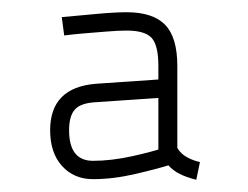

<svg xmlns="http://www.w3.org/2000/svg" viewBox="-20 -679 406 314"><path d="M301 -385Q285 -389 274 -394.5Q263 -400 255 -409Q247 -418 239 -431V-571Q239 -605 228 -617Q217 -629 187 -629Q174 -629 155.5 -627.5Q137 -626 118.5 -624.5Q100 -623 85 -621L81 -651Q104 -653 135.5 -656Q167 -659 187 -659Q230 -659 250 -638.5Q270 -618 270 -571V-437Q276 -427 286.5 -421.5Q297 -416 307 -414ZM132 -386Q101 -386 81.5 -407.5Q62 -429 62 -466Q62 -536 137 -542L239 -549L241 -519L139 -512Q113 -511 103 -500.5Q93 -490 93 -466Q93 -416 132 -416Q162 -416 196 -423.5Q230 -431 250 -438L260 -410Q238 -403 201.5 -394.5Q165 -386 132 -386Z"/></svg>

Font: TitilliumWeb ExtraLight
Style: Regular
Weight: 400
Designer: Mohamed Gaber, Accademia di Belle Arti di Urbino and others
Foundry: Kief Type Foundry, Accademia di Belle Arti di Urbino and others
Version: Version 3.000; ttfautohint (v1.8.2)